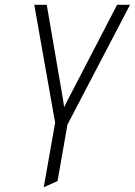

<svg xmlns="http://www.w3.org/2000/svg" viewBox="-20 -531 562 801"><path d="M162.5 250 210 -19 123 -511H175L237.5 -147.5Q240 -133 243 -115.2Q246 -97.5 247.5 -84Q254.5 -98.5 263.2 -115.5Q272 -132.5 280 -147.5L468.5 -511H522.5L261.5 -11.5L220 224.5Z"/></svg>

Font: Overpass ExtraLight
Style: Italic
Weight: 250
Italic angle: -10°
Designer: Delve Withrington, Dave Bailey, Thomas Jockin
Foundry: Delve Fonts LLC
Version: Version 4.000